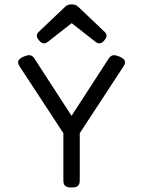

<svg xmlns="http://www.w3.org/2000/svg" viewBox="-20 -833 640 858"><path d="M538.6 -554.2Q538.6 -546.4 531.2 -535.2L336.4 -237.8V-26.9Q336.4 -9.8 328.4 -2.4Q320.3 4.9 300.3 4.9H299.3Q279.3 4.9 271.2 -2.4Q263.2 -9.8 263.2 -26.9V-237.8L68.4 -535.2Q61 -546.4 61 -554.2Q61 -562 66.7 -568.1Q72.3 -574.2 84.5 -579.6Q100.6 -586.4 109.9 -586.4Q124.5 -586.4 133.3 -572.3L299.8 -315.4L466.3 -572.3Q476.1 -586.4 489.7 -586.4Q499 -586.4 515.1 -579.6Q527.3 -574.2 533 -568.1Q538.6 -562 538.6 -554.2ZM328.6 -803.7 448.2 -689.9Q456.1 -682.6 456.1 -673.8Q456.1 -663.6 444.8 -650.9Q434.6 -639.2 423.3 -639.2Q415.5 -639.2 408.2 -645L300.3 -729.5L192.4 -645Q185.1 -639.2 177.2 -639.2Q166 -639.2 155.8 -650.9Q144.5 -663.6 144.5 -673.8Q144.5 -682.6 152.3 -689.9L272 -803.7Q282.7 -813.5 300.3 -813.5Q317.9 -813.5 328.6 -803.7Z"/></svg>

Font: Courier Prime Code
Style: Regular
Weight: 400
Designer: Alan Dague-Greene
Foundry: Quote-Unquote Apps
Version: Version 3.0318